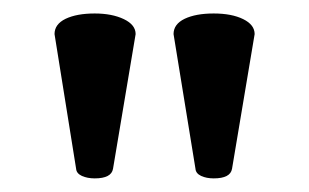

<svg xmlns="http://www.w3.org/2000/svg" viewBox="-20 -763 454 282"><path d="M91.8 -515.1 60.1 -712.9Q60.1 -727.5 76.4 -735.4Q92.8 -743.2 119.1 -743.2Q144.5 -743.2 161.9 -734.9Q179.2 -726.6 179.2 -712.9L146 -515.1Q143.6 -501 119.1 -501Q108.4 -501 100.3 -504.6Q92.3 -508.3 91.8 -515.1ZM267.1 -515.1 234.9 -712.9Q234.9 -727.5 251.2 -735.4Q267.6 -743.2 293.9 -743.2Q320.3 -743.2 337.2 -734.9Q354 -726.6 354 -712.9L320.8 -515.1Q318.4 -501 293.9 -501Q283.2 -501 275.4 -504.6Q267.6 -508.3 267.1 -515.1Z"/></svg>

Font: Marmelad
Style: Regular
Weight: 400
Designer: Manvel Shmavonyan
Foundry: Cyreal (www.cyreal.org)
Version: Version 1.000